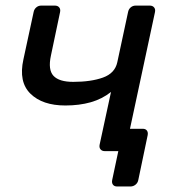

<svg xmlns="http://www.w3.org/2000/svg" viewBox="-20 -540 618 686"><path d="M398.6 126.3Q388.4 126.3 383.6 119.9Q378.8 113.5 380.8 103.3L402.7 0H365.7L349.5 -79.9H489.9Q500.1 -79.9 504.8 -73.6Q509.6 -67.2 507.6 -57L474.1 103.3Q472.1 113.5 464.1 119.9Q456.1 126.3 445.9 126.3ZM354.7 0Q344.5 0 339.2 -6.4Q333.9 -12.7 335.9 -22.9L376.6 -211.4Q344.8 -186.2 304 -174.6Q263.2 -163.1 213.6 -163.1Q131.7 -163.1 88.8 -205.2Q45.8 -247.3 63.7 -328L100.2 -497.1Q102.2 -507.3 109.7 -513.6Q117.1 -520 127.3 -520H176Q186.2 -520 191.5 -513.6Q196.7 -507.3 194.7 -497.1L161.9 -341.2Q151 -290.7 171.1 -269.1Q191.2 -247.5 241.6 -247.5Q304.9 -247.5 347.7 -262.8Q390.6 -278.1 399.1 -317.7L437.6 -497.1Q439.6 -507.3 447 -513.6Q454.5 -520 464.7 -520H515.1Q525.2 -520 530.5 -513.6Q535.8 -507.3 533.8 -497.1L432.2 -22.9Q430.2 -12.7 422.7 -6.4Q415.2 0 405.1 0Z"/></svg>

Font: Rubik Light
Style: Italic
Weight: 300
Italic angle: -12°
Designer: Hubert and Fischer
Foundry: Hubert and Fischer
Version: Version 2.300;gftools[0.9.30]